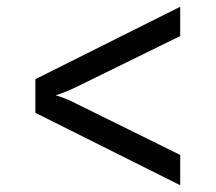

<svg xmlns="http://www.w3.org/2000/svg" viewBox="-20 -615 640 570"><path d="M515 -65 85 -280V-380L515 -595V-508L205 -356Q186 -347 169.5 -340.5Q153 -334 145 -332Q154 -330 171 -323.5Q188 -317 205 -308L515 -155Z"/></svg>

Font: JetBrains Mono Zero
Style: Regular-Zero
Weight: 400
Designer: Philipp Nurullin, Konstantin Bulenkov
Foundry: JetBrains
Version: Version 2.211